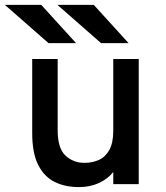

<svg xmlns="http://www.w3.org/2000/svg" viewBox="-41 -752 677 784"><path d="M281.5 12Q225 12 182 -9.2Q139 -30.5 114.8 -79Q90.5 -127.5 90.5 -208.5V-511H194.5V-220.5Q194.5 -146.5 226.2 -116.8Q258 -87 304 -87Q335.5 -87 362.2 -98.8Q389 -110.5 405.2 -139.2Q421.5 -168 421.5 -218.5V-511H525.5V0H421.5V-49.5Q398.5 -21 362.5 -4.5Q326.5 12 281.5 12ZM371.5 -576 193.5 -732H342L484 -576ZM157 -576 -21 -732H127.5L269.5 -576Z"/></svg>

Font: Overpass Mono SemiBold
Style: Regular
Weight: 600
Monospace: yes
Designer: Delve Withrington, Dave Bailey
Foundry: Delve Fonts LLC
Version: Version 4.000